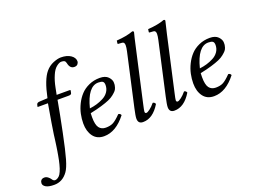

<svg xmlns="http://www.w3.org/2000/svg" viewBox="-212 -995 2015 1529"><g transform="rotate(-20 795.5 -230.0)"><path d="M188 -390.1H106Q100.1 -390.1 100.1 -392.1Q100.1 -397 104 -409.2Q107.9 -425.3 131.8 -425.8L198.2 -429.2Q229 -577.1 276.9 -633.8Q304.7 -667 342.8 -682.6Q380.9 -698.2 408.2 -698.2Q460 -698.2 491.7 -676.5Q523.4 -654.8 523.4 -623.5Q523.4 -612.8 514.4 -601.3Q505.4 -589.8 485.4 -589.8Q448.2 -589.8 438.5 -639.2Q435.5 -653.8 426.8 -659.4Q418 -665 399.9 -665Q382.8 -665 358.4 -645.5Q334 -626 316.9 -585Q297.9 -542 287.1 -485.8L275.9 -429.2H386.2Q393.1 -429.2 393.1 -423.8L388.2 -401.9Q385.3 -389.6 361.8 -390.1H269L266.1 -373Q249.5 -280.3 218.8 -129.9Q189.5 12.7 170.2 79.3Q150.9 146 129.9 174.8Q85 237.8 14.2 237.8Q-33.2 237.8 -55.9 224.4Q-78.6 210.9 -78.6 191.9Q-78.6 177.2 -69.6 166.5Q-60.5 155.8 -41.5 155.8Q-26.4 155.8 -12.7 166Q1 176.3 8.8 188.5Q19 205.1 33.2 205.1Q44.4 205.1 57.4 196.5Q70.3 188 78.6 174.8Q84 166.5 89.1 154.3Q94.2 142.1 98.4 129.9Q102.5 117.7 107.2 99.4Q111.8 81.1 114.7 67.6Q117.7 54.2 121.6 31.5Q125.5 8.8 127.7 -3.7Q129.9 -16.1 133.5 -41Q137.2 -65.9 138.4 -75.7Q139.6 -85.4 143.1 -110.4Q146.5 -135.3 147 -141.1Q155.8 -205.1 188 -390.1Z M668.9 -370.1Q668.9 -392.1 658 -400.1Q647 -408.2 620.1 -408.2Q530.8 -408.2 487.8 -237.3Q520 -241.2 548.8 -249.8Q577.6 -258.3 606.2 -273.2Q634.8 -288.1 651.9 -313.2Q668.9 -338.4 668.9 -370.1ZM481 -199.2Q480 -191.4 480 -165Q480 -101.1 499.5 -75.4Q519 -49.8 555.9 -49.8Q592.8 -49.8 617.9 -62.5Q643.1 -75.2 684.1 -117.2Q700.2 -117.2 707 -101.1Q621.1 9.8 520 9.8Q460 9.8 428.5 -32.7Q397 -75.2 397 -142.1Q397 -181.2 405.5 -221.7Q414.1 -262.2 433.6 -301.5Q453.1 -340.8 481 -370.8Q508.8 -400.9 550.8 -419.9Q592.8 -439 643.1 -439Q690.9 -439 714.4 -414.6Q737.8 -390.1 737.8 -365.2Q737.8 -352.1 737.3 -345.9Q736.8 -339.8 732.4 -325Q728 -310.1 719 -299.6Q710 -289.1 691.4 -273.9Q672.9 -258.8 646.5 -247.3Q620.1 -235.8 577.6 -223.1Q535.2 -210.4 481 -199.2Z M1001 -583 898.9 -127Q886.7 -73.7 886.7 -64Q886.7 -49.8 898.9 -49.8Q908.7 -49.8 930.2 -65.9Q951.7 -82 972.7 -107.9Q987.8 -107.9 994.6 -90.8Q933.6 10.3 849.6 9.8Q807.6 9.8 807.6 -34.2Q807.6 -56.2 821.8 -119.1L920.9 -563Q927.7 -593.8 927.7 -612.8Q927.7 -640.6 906.7 -641.1L876 -643.1Q871.1 -643.1 870.6 -647.9L874 -671.9Q960.9 -677.7 1013.7 -698.2Q1025.9 -698.2 1025.9 -688Q1015.1 -647.9 1001 -583Z M1266.6 -583 1164.6 -127Q1152.3 -73.7 1152.3 -64Q1152.3 -49.8 1164.6 -49.8Q1174.3 -49.8 1195.8 -65.9Q1217.3 -82 1238.3 -107.9Q1253.4 -107.9 1260.3 -90.8Q1199.2 10.3 1115.2 9.8Q1073.2 9.8 1073.2 -34.2Q1073.2 -56.2 1087.4 -119.1L1186.5 -563Q1193.4 -593.8 1193.4 -612.8Q1193.4 -640.6 1172.4 -641.1L1141.6 -643.1Q1136.7 -643.1 1136.2 -647.9L1139.6 -671.9Q1226.6 -677.7 1279.3 -698.2Q1291.5 -698.2 1291.5 -688Q1280.8 -647.9 1266.6 -583Z M1601.1 -370.1Q1601.1 -392.1 1590.1 -400.1Q1579.1 -408.2 1552.2 -408.2Q1462.9 -408.2 1419.9 -237.3Q1452.1 -241.2 1481 -249.8Q1509.8 -258.3 1538.3 -273.2Q1566.9 -288.1 1584 -313.2Q1601.1 -338.4 1601.1 -370.1ZM1413.1 -199.2Q1412.1 -191.4 1412.1 -165Q1412.1 -101.1 1431.6 -75.4Q1451.2 -49.8 1488 -49.8Q1524.9 -49.8 1550 -62.5Q1575.2 -75.2 1616.2 -117.2Q1632.3 -117.2 1639.2 -101.1Q1553.2 9.8 1452.1 9.8Q1392.1 9.8 1360.6 -32.7Q1329.1 -75.2 1329.1 -142.1Q1329.1 -181.2 1337.6 -221.7Q1346.2 -262.2 1365.7 -301.5Q1385.3 -340.8 1413.1 -370.8Q1440.9 -400.9 1482.9 -419.9Q1524.9 -439 1575.2 -439Q1623 -439 1646.5 -414.6Q1669.9 -390.1 1669.9 -365.2Q1669.9 -352.1 1669.4 -345.9Q1668.9 -339.8 1664.6 -325Q1660.2 -310.1 1651.1 -299.6Q1642.1 -289.1 1623.5 -273.9Q1605 -258.8 1578.6 -247.3Q1552.2 -235.8 1509.8 -223.1Q1467.3 -210.4 1413.1 -199.2Z"/></g></svg>

Font: Linux Libertine
Style: Italic
Weight: 400
Italic angle: -12°
Designer: Philipp H. Poll
Foundry: Philipp H. Poll
Version: Version 5.1.6 ; ttfautohint (v0.9)